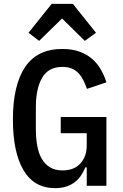

<svg xmlns="http://www.w3.org/2000/svg" viewBox="-20 -964 640 996"><path d="M358 -944 478 -794 420 -752 302 -868 183 -752 128 -794 248 -944ZM430 -96H423Q414 -75 401.5 -55.5Q389 -36 370.5 -21Q352 -6 326 3Q300 12 266 12Q157 12 102 -81Q47 -174 47 -344Q47 -522 110 -616Q173 -710 303 -710Q354 -710 392.5 -696Q431 -682 458 -658.5Q485 -635 503 -603.5Q521 -572 532 -537L431 -503Q423 -526 413 -546.5Q403 -567 388.5 -583Q374 -599 353.5 -608Q333 -617 304 -617Q231 -617 198.5 -560.5Q166 -504 166 -408V-297Q166 -249 173 -209Q180 -169 196.5 -140.5Q213 -112 239.5 -96Q266 -80 304 -80Q365 -80 397.5 -116.5Q430 -153 430 -210V-273H295V-357H532V0H430Z"/></svg>

Font: IBM Plex Mono Medium
Style: Regular
Weight: 500
Monospace: yes
Designer: Mike Abbink, Paul van der Laan, Pieter van Rosmalen
Foundry: Bold Monday
Version: Version 2.3